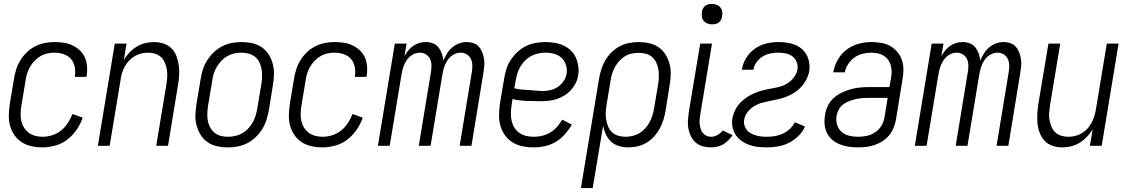

<svg xmlns="http://www.w3.org/2000/svg" viewBox="-20 -742 5741 977"><path d="M197 8Q168 8 140.5 2Q113 -4 91 -18Q69 -32 53.5 -54.5Q38 -77 31 -103Q24 -129 25 -157.5Q26 -186 30 -215L51 -340Q55 -365 62.5 -389Q70 -413 83.5 -435Q97 -457 116 -475.5Q135 -494 158.5 -506Q182 -518 207 -523Q232 -528 256 -528Q281 -528 304.5 -524.5Q328 -521 349 -511Q370 -501 386.5 -485.5Q403 -470 412 -449Q421 -428 423 -404.5Q425 -381 421 -356L420 -351H361V-355Q365 -379 360 -402.5Q355 -426 340.5 -442.5Q326 -459 303.5 -466.5Q281 -474 256 -474Q239 -474 220.5 -470Q202 -466 185.5 -456Q169 -446 155.5 -432Q142 -418 132.5 -401.5Q123 -385 117.5 -367Q112 -349 110 -331L89 -206Q86 -186 85 -166.5Q84 -147 88 -128.5Q92 -110 101.5 -94Q111 -78 125.5 -67Q140 -56 158.5 -51Q177 -46 197 -46Q221 -46 246 -54Q271 -62 291 -78Q311 -94 325.5 -116.5Q340 -139 349 -162L401 -143Q390 -112 370.5 -83Q351 -54 323.5 -32.5Q296 -11 262.5 -1.5Q229 8 197 8Z M478 0 564 -520H624L610 -436Q621 -456 638 -474Q655 -492 675.5 -504.5Q696 -517 718.5 -522.5Q741 -528 764 -528Q789 -528 813 -520Q837 -512 853.5 -495Q870 -478 878.5 -455Q887 -432 890 -407Q893 -382 891.5 -356.5Q890 -331 885 -305L835 0H775L827 -314Q830 -333 831 -352Q832 -371 829 -388.5Q826 -406 819 -422.5Q812 -439 799.5 -451Q787 -463 769.5 -468.5Q752 -474 733 -474Q716 -474 699 -470Q682 -466 666 -456.5Q650 -447 637 -433.5Q624 -420 615.5 -404.5Q607 -389 601.5 -372Q596 -355 594 -338L538 0Z M1139 8Q1111 8 1084 2Q1057 -4 1035.5 -19Q1014 -34 1000.5 -56.5Q987 -79 980 -105Q973 -131 974.5 -159Q976 -187 980 -215L1001 -340Q1005 -365 1012.5 -389Q1020 -413 1034.5 -435.5Q1049 -458 1068.5 -476.5Q1088 -495 1111.5 -507Q1135 -519 1160 -523.5Q1185 -528 1209 -528Q1237 -528 1264 -522Q1291 -516 1312.5 -501Q1334 -486 1348 -463.5Q1362 -441 1368.5 -415Q1375 -389 1374 -361Q1373 -333 1368 -305L1348 -180Q1343 -155 1335.5 -131Q1328 -107 1314 -84.5Q1300 -62 1280.5 -43.5Q1261 -25 1237.5 -13Q1214 -1 1188.5 3.5Q1163 8 1139 8ZM1140 -46Q1158 -46 1176.5 -50Q1195 -54 1212 -63.5Q1229 -73 1242.5 -87.5Q1256 -102 1265.5 -118.5Q1275 -135 1280.5 -153Q1286 -171 1289 -189L1310 -314Q1313 -333 1313.5 -352.5Q1314 -372 1311 -390Q1308 -408 1300 -424.5Q1292 -441 1278.5 -452.5Q1265 -464 1246.5 -469Q1228 -474 1208 -474Q1190 -474 1172 -470Q1154 -466 1137 -456.5Q1120 -447 1106.5 -432.5Q1093 -418 1083 -401.5Q1073 -385 1067.5 -367Q1062 -349 1060 -331L1039 -206Q1036 -187 1035 -167.5Q1034 -148 1037 -130Q1040 -112 1048.5 -95.5Q1057 -79 1070.5 -67.5Q1084 -56 1102 -51Q1120 -46 1140 -46Z M1622 8Q1593 8 1565.5 2Q1538 -4 1516 -18Q1494 -32 1478.5 -54.5Q1463 -77 1456 -103Q1449 -129 1450 -157.5Q1451 -186 1455 -215L1476 -340Q1480 -365 1487.5 -389Q1495 -413 1508.5 -435Q1522 -457 1541 -475.5Q1560 -494 1583.5 -506Q1607 -518 1632 -523Q1657 -528 1681 -528Q1706 -528 1729.5 -524.5Q1753 -521 1774 -511Q1795 -501 1811.5 -485.5Q1828 -470 1837 -449Q1846 -428 1848 -404.5Q1850 -381 1846 -356L1845 -351H1786V-355Q1790 -379 1785 -402.5Q1780 -426 1765.5 -442.5Q1751 -459 1728.5 -466.5Q1706 -474 1681 -474Q1664 -474 1645.5 -470Q1627 -466 1610.5 -456Q1594 -446 1580.5 -432Q1567 -418 1557.5 -401.5Q1548 -385 1542.5 -367Q1537 -349 1535 -331L1514 -206Q1511 -186 1510 -166.5Q1509 -147 1513 -128.5Q1517 -110 1526.5 -94Q1536 -78 1550.5 -67Q1565 -56 1583.5 -51Q1602 -46 1622 -46Q1646 -46 1671 -54Q1696 -62 1716 -78Q1736 -94 1750.5 -116.5Q1765 -139 1774 -162L1826 -143Q1815 -112 1795.5 -83Q1776 -54 1748.5 -32.5Q1721 -11 1687.5 -1.5Q1654 8 1622 8Z M1903 0 1989 -520H2049L2038 -457Q2047 -472 2058 -485.5Q2069 -499 2083.5 -509Q2098 -519 2114 -523.5Q2130 -528 2146 -528Q2166 -528 2183 -521.5Q2200 -515 2211 -501Q2222 -487 2228 -470Q2234 -453 2236 -434Q2244 -452 2254.5 -469.5Q2265 -487 2281 -500.5Q2297 -514 2316 -521Q2335 -528 2354 -528Q2373 -528 2390 -522Q2407 -516 2418 -503Q2429 -490 2435 -473.5Q2441 -457 2443.5 -439.5Q2446 -422 2444 -403.5Q2442 -385 2439 -366L2379 0H2319L2381 -376Q2384 -393 2383.5 -410.5Q2383 -428 2376 -442.5Q2369 -457 2355 -465.5Q2341 -474 2324 -474Q2311 -474 2298 -469Q2285 -464 2274 -454.5Q2263 -445 2255.5 -433Q2248 -421 2243 -408Q2238 -395 2235 -382Q2232 -369 2230 -356L2171 0H2111L2173 -376Q2176 -393 2175.5 -410.5Q2175 -428 2168 -442.5Q2161 -457 2147 -465.5Q2133 -474 2116 -474Q2103 -474 2090 -469Q2077 -464 2066 -454.5Q2055 -445 2047.5 -433Q2040 -421 2035 -408Q2030 -395 2027 -382Q2024 -369 2022 -356L1963 0Z M2696 8Q2667 8 2639.5 2.5Q2612 -3 2589 -17Q2566 -31 2550 -53Q2534 -75 2526.5 -101.5Q2519 -128 2519.5 -157Q2520 -186 2524 -215L2545 -340Q2549 -365 2556.5 -389.5Q2564 -414 2578.5 -436.5Q2593 -459 2613 -477.5Q2633 -496 2656.5 -507.5Q2680 -519 2705.5 -523.5Q2731 -528 2755 -528Q2779 -528 2803 -524Q2827 -520 2847.5 -510.5Q2868 -501 2884.5 -485.5Q2901 -470 2910 -449.5Q2919 -429 2922.5 -405.5Q2926 -382 2922 -358Q2919 -338 2909.5 -319Q2900 -300 2885.5 -284Q2871 -268 2852.5 -256.5Q2834 -245 2814.5 -238.5Q2795 -232 2774.5 -229.5Q2754 -227 2734 -227Q2697 -227 2660 -228.5Q2623 -230 2588 -238L2583 -206Q2580 -186 2579.5 -166Q2579 -146 2583.5 -127Q2588 -108 2597.5 -92.5Q2607 -77 2622.5 -66Q2638 -55 2657 -50.5Q2676 -46 2696 -46Q2717 -46 2738.5 -51Q2760 -56 2779.5 -67.5Q2799 -79 2814 -96Q2829 -113 2841 -133L2890 -108Q2875 -82 2854.5 -59Q2834 -36 2808.5 -20.5Q2783 -5 2753.5 1.5Q2724 8 2696 8ZM2744 -279Q2763 -279 2783 -284Q2803 -289 2819.5 -300.5Q2836 -312 2848 -329.5Q2860 -347 2863 -366Q2867 -389 2860 -411Q2853 -433 2837.5 -447.5Q2822 -462 2800.5 -468Q2779 -474 2755 -474Q2737 -474 2718.5 -470Q2700 -466 2683 -457Q2666 -448 2651.5 -433.5Q2637 -419 2627.5 -402.5Q2618 -386 2612.5 -368Q2607 -350 2604 -331L2597 -293Q2614 -288 2632.5 -286.5Q2651 -285 2670 -284Q2689 -283 2707 -281Q2725 -279 2744 -279Z M2936 215 3028 -340Q3032 -364 3039.5 -388Q3047 -412 3059.5 -434Q3072 -456 3091 -475Q3110 -494 3132.5 -506Q3155 -518 3180 -523Q3205 -528 3229 -528Q3257 -528 3284 -522Q3311 -516 3332 -501Q3353 -486 3367 -463.5Q3381 -441 3387.5 -415Q3394 -389 3393 -361Q3392 -333 3387 -305L3367 -180Q3363 -156 3356 -133Q3349 -110 3337.5 -88.5Q3326 -67 3309 -48Q3292 -29 3270 -16Q3248 -3 3224 2.5Q3200 8 3177 8Q3152 8 3129 1Q3106 -6 3089.5 -21.5Q3073 -37 3063 -58.5Q3053 -80 3049 -103L2996 215ZM3163 -46Q3181 -46 3199.5 -50.5Q3218 -55 3234 -64.5Q3250 -74 3263 -88.5Q3276 -103 3285 -119.5Q3294 -136 3299.5 -153.5Q3305 -171 3308 -189L3329 -314Q3332 -333 3332.5 -352.5Q3333 -372 3330 -390Q3327 -408 3319 -424.5Q3311 -441 3297.5 -452.5Q3284 -464 3266 -468.5Q3248 -473 3228 -473Q3211 -473 3193 -469Q3175 -465 3159 -455Q3143 -445 3130.5 -431Q3118 -417 3109 -400.5Q3100 -384 3094.5 -366.5Q3089 -349 3087 -331L3067 -212Q3064 -193 3062.5 -173.5Q3061 -154 3064 -135.5Q3067 -117 3074 -99.5Q3081 -82 3094 -69.5Q3107 -57 3125.5 -51.5Q3144 -46 3163 -46Z M3598 8Q3576 8 3556 2.5Q3536 -3 3521 -16Q3506 -29 3496.5 -47.5Q3487 -66 3483 -86.5Q3479 -107 3480.5 -128.5Q3482 -150 3485 -172L3543 -520H3603L3544 -163Q3542 -150 3540.5 -137Q3539 -124 3540.5 -111.5Q3542 -99 3545 -87.5Q3548 -76 3555.5 -66.5Q3563 -57 3574 -51.5Q3585 -46 3598 -46Q3615 -46 3631 -55Q3647 -64 3658 -78L3708 -54Q3698 -40 3686 -28Q3674 -16 3660 -7.5Q3646 1 3629.5 4.5Q3613 8 3598 8ZM3603 -618Q3591 -618 3579.5 -622.5Q3568 -627 3560.5 -636Q3553 -645 3551.5 -657.5Q3550 -670 3552 -683Q3553 -691 3557.5 -699.5Q3562 -708 3569.5 -713Q3577 -718 3585.5 -720Q3594 -722 3603 -722Q3615 -722 3627 -717.5Q3639 -713 3646 -704Q3653 -695 3655 -682.5Q3657 -670 3654 -657Q3653 -649 3648.5 -640.5Q3644 -632 3637 -627Q3630 -622 3621 -620Q3612 -618 3603 -618Z M3883 8Q3860 8 3837 5.5Q3814 3 3793 -4.5Q3772 -12 3754 -24.5Q3736 -37 3724 -55Q3712 -73 3707.5 -95Q3703 -117 3707 -141Q3711 -162 3721 -182Q3731 -202 3746.5 -218.5Q3762 -235 3781 -247.5Q3800 -260 3820.5 -268.5Q3841 -277 3862 -282.5Q3883 -288 3904.5 -291.5Q3926 -295 3947 -300.5Q3968 -306 3987 -318Q4006 -330 4020 -348.5Q4034 -367 4038 -388Q4041 -408 4034 -426Q4027 -444 4012.5 -455Q3998 -466 3979 -470Q3960 -474 3940 -474Q3920 -474 3900 -470Q3880 -466 3861.5 -455Q3843 -444 3830 -426Q3817 -408 3814 -388V-387H3755V-388Q3760 -419 3777 -447Q3794 -475 3821 -494Q3848 -513 3879 -520.5Q3910 -528 3940 -528Q3962 -528 3983.5 -525Q4005 -522 4024.5 -514.5Q4044 -507 4059.5 -493.5Q4075 -480 4084.5 -462.5Q4094 -445 4097.5 -423.5Q4101 -402 4098 -380Q4094 -359 4084 -339Q4074 -319 4059 -302Q4044 -285 4025 -272.5Q4006 -260 3985.5 -251.5Q3965 -243 3943.5 -238Q3922 -233 3901 -229Q3880 -225 3859 -219.5Q3838 -214 3818.5 -202.5Q3799 -191 3784.5 -172.5Q3770 -154 3767 -133Q3764 -118 3768 -104.5Q3772 -91 3780 -80.5Q3788 -70 3800.5 -63.5Q3813 -57 3826.5 -53Q3840 -49 3854 -47.5Q3868 -46 3883 -46Q3903 -46 3923.5 -49.5Q3944 -53 3963.5 -62Q3983 -71 3999 -86Q4015 -101 4025 -120L4076 -98Q4065 -72 4042.5 -50Q4020 -28 3994 -15Q3968 -2 3939.5 3Q3911 8 3883 8Z M4345 8Q4321 8 4298 4.5Q4275 1 4253.5 -7.5Q4232 -16 4215 -30.5Q4198 -45 4188 -65.5Q4178 -86 4176 -109.5Q4174 -133 4178 -157Q4182 -181 4192.5 -203.5Q4203 -226 4222 -243Q4241 -260 4264 -271Q4287 -282 4311 -288.5Q4335 -295 4358.5 -297Q4382 -299 4405 -299H4506L4514 -345Q4517 -362 4517 -378.5Q4517 -395 4512.5 -410.5Q4508 -426 4498.5 -438.5Q4489 -451 4476 -459Q4463 -467 4447 -470.5Q4431 -474 4414 -474Q4392 -474 4369.5 -468.5Q4347 -463 4328 -449.5Q4309 -436 4296 -416Q4283 -396 4279 -374H4220Q4225 -406 4242.5 -437Q4260 -468 4287.5 -489Q4315 -510 4348.5 -519Q4382 -528 4414 -528Q4440 -528 4465 -523.5Q4490 -519 4510.5 -507.5Q4531 -496 4546.5 -477.5Q4562 -459 4569.5 -436Q4577 -413 4577 -387.5Q4577 -362 4572 -336L4539 -132Q4535 -111 4526.5 -90.5Q4518 -70 4504 -53Q4490 -36 4470.5 -23.5Q4451 -11 4430 -4Q4409 3 4387.5 5.5Q4366 8 4345 8ZM4346 -46Q4368 -46 4390 -50.5Q4412 -55 4431.5 -67.5Q4451 -80 4463.5 -99.5Q4476 -119 4480 -141L4497 -244H4405Q4389 -244 4372 -243Q4355 -242 4338.5 -238.5Q4322 -235 4305 -229Q4288 -223 4273 -212.5Q4258 -202 4249 -186Q4240 -170 4237 -153Q4233 -130 4239.5 -108Q4246 -86 4262 -71.5Q4278 -57 4300.5 -51.5Q4323 -46 4346 -46Z M4635 0 4721 -520H4781L4770 -457Q4779 -472 4790 -485.5Q4801 -499 4815.5 -509Q4830 -519 4846 -523.5Q4862 -528 4878 -528Q4898 -528 4915 -521.5Q4932 -515 4943 -501Q4954 -487 4960 -470Q4966 -453 4968 -434Q4976 -452 4986.5 -469.5Q4997 -487 5013 -500.5Q5029 -514 5048 -521Q5067 -528 5086 -528Q5105 -528 5122 -522Q5139 -516 5150 -503Q5161 -490 5167 -473.5Q5173 -457 5175.5 -439.5Q5178 -422 5176 -403.5Q5174 -385 5171 -366L5111 0H5051L5113 -376Q5116 -393 5115.5 -410.5Q5115 -428 5108 -442.5Q5101 -457 5087 -465.5Q5073 -474 5056 -474Q5043 -474 5030 -469Q5017 -464 5006 -454.5Q4995 -445 4987.5 -433Q4980 -421 4975 -408Q4970 -395 4967 -382Q4964 -369 4962 -356L4903 0H4843L4905 -376Q4908 -393 4907.5 -410.5Q4907 -428 4900 -442.5Q4893 -457 4879 -465.5Q4865 -474 4848 -474Q4835 -474 4822 -469Q4809 -464 4798 -454.5Q4787 -445 4779.5 -433Q4772 -421 4767 -408Q4762 -395 4759 -382Q4756 -369 4754 -356L4695 0Z M5385 8Q5360 8 5336 0Q5312 -8 5296 -25Q5280 -42 5271 -65Q5262 -88 5259.5 -113Q5257 -138 5258.5 -163.5Q5260 -189 5264 -215L5315 -520H5375L5323 -206Q5320 -187 5318.5 -168Q5317 -149 5320.5 -131.5Q5324 -114 5330.5 -97.5Q5337 -81 5349.5 -69Q5362 -57 5379.5 -51.5Q5397 -46 5416 -46Q5433 -46 5450.5 -50Q5468 -54 5484 -63.5Q5500 -73 5512.5 -86.5Q5525 -100 5533.5 -115.5Q5542 -131 5547.5 -148Q5553 -165 5556 -182L5612 -520H5672L5586 0H5526L5540 -84Q5528 -64 5511 -46Q5494 -28 5473.5 -15.5Q5453 -3 5430.5 2.5Q5408 8 5385 8Z"/></svg>

Font: Iosevka QP Light
Style: Italic
Weight: 300
Italic angle: -9°
Designer: Belleve Invis
Foundry: Belleve Invis
Version: Version 20.0.0; ttfautohint (v1.8.4)